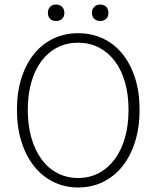

<svg xmlns="http://www.w3.org/2000/svg" viewBox="-20 -818 692 850"><path d="M326 12Q267 12 217 -12.5Q167 -37 131 -82Q95 -127 75 -190.5Q55 -254 55 -332Q55 -410 75 -472.5Q95 -535 131 -579.5Q167 -624 217 -647.5Q267 -671 326 -671Q386 -671 436 -647.5Q486 -624 522 -579.5Q558 -535 578 -472.5Q598 -410 598 -332Q598 -254 578 -190.5Q558 -127 522 -82Q486 -37 436 -12.5Q386 12 326 12ZM326 -30Q376 -30 417 -51.5Q458 -73 487.5 -112.5Q517 -152 533 -207.5Q549 -263 549 -332Q549 -400 533 -455Q517 -510 487.5 -548.5Q458 -587 417 -608Q376 -629 326 -629Q276 -629 234.5 -608Q193 -587 164 -548.5Q135 -510 119 -455Q103 -400 103 -332Q103 -263 119 -207.5Q135 -152 164 -112.5Q193 -73 234.5 -51.5Q276 -30 326 -30ZM228 -725Q212 -725 202 -734.5Q192 -744 192 -761Q192 -778 202 -788Q212 -798 228 -798Q244 -798 254.5 -788Q265 -778 265 -761Q265 -744 254.5 -734.5Q244 -725 228 -725ZM424 -725Q408 -725 397.5 -734.5Q387 -744 387 -761Q387 -778 397.5 -788Q408 -798 424 -798Q440 -798 450 -788Q460 -778 460 -761Q460 -744 450 -734.5Q440 -725 424 -725Z"/></svg>

Font: CV Source Sans Light
Style: Regular
Weight: 300
Designer: Paul D. Hunt
Foundry: Adobe Systems Incorporated
Version: Version 3.001